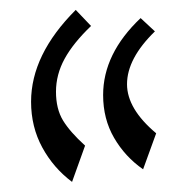

<svg xmlns="http://www.w3.org/2000/svg" viewBox="-20 -359 371 380"><path d="M41.5 -157.7Q41.5 -251 129.9 -339.4L160.2 -307.6Q125 -273.9 107.9 -242.7Q90.8 -211.4 90.8 -177.5Q90.8 -143.6 104.7 -120.6Q118.7 -97.7 148.4 -70.8L122.6 1Q85.9 -26.4 63.7 -67.1Q41.5 -107.9 41.5 -157.7ZM184.1 -170.9Q184.1 -252.9 258.3 -323.2L286.6 -296.9Q231.4 -243.2 231.4 -192.4Q231.4 -143.6 289.1 -95.2L263.2 -23.9Q227.5 -48.8 205.8 -86.2Q184.1 -123.5 184.1 -170.9Z"/></svg>

Font: VizhehAzad
Style: Regular
Weight: 400
Designer: damoon khanjanzadeh
Foundry: http://font-store.ir
Version: Version:0.0.3;RFB:1.2.5;Building:2016-04-04 21:25:54.909891